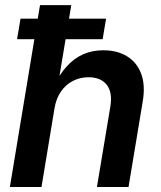

<svg xmlns="http://www.w3.org/2000/svg" viewBox="-20 -748 644 768"><path d="M197.8 -313.5 146 0H19.5L140.1 -727.5H265.1L211.4 -405.3H195.3Q219.2 -452.1 248 -483.6Q276.9 -515.1 313 -531Q349.1 -546.9 393.1 -546.9Q448.7 -546.9 488 -522.9Q527.3 -499 544.7 -453.1Q562 -407.2 550.8 -341.3L494.1 0H367.7L421.4 -321.8Q430.7 -377.9 407.2 -408.4Q383.8 -439 334 -439Q300.8 -439 272.2 -424.6Q243.7 -410.2 224.1 -382.3Q204.6 -354.5 197.8 -313.5ZM48.3 -591.3 62 -673.3H404.3L390.6 -591.3Z"/></svg>

Font: Inter 18pt SemiBold
Style: Italic
Weight: 600
Italic angle: -9.3988°
Designer: Rasmus Andersson
Foundry: rsms
Version: Version 4.001;git-66647c0bb